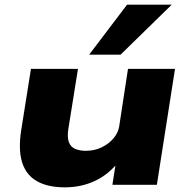

<svg xmlns="http://www.w3.org/2000/svg" viewBox="-20 -794 809 825"><path d="M258 11Q186 11 139.5 -15Q93 -41 75.5 -95Q58 -149 71 -234L113 -498H315L274 -242Q268 -206 275.5 -184.5Q283 -163 302.5 -154.5Q322 -146 349 -146Q386 -146 417 -161Q448 -176 468 -200Q488 -224 492 -250L530 -498H732L654 0H463L478 -97H488Q445 -43 386.5 -16Q328 11 258 11ZM363 -559 526 -774H718L498 -559Z"/></svg>

Font: Nunito Sans 10pt Expanded Black
Style: Italic
Weight: 900
Width: 7
Italic angle: -9°
Designer: Vernon Adams
Foundry: Vernon Adams
Version: Version 3.101;gftools[0.9.27]